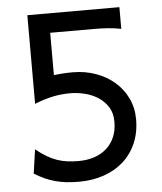

<svg xmlns="http://www.w3.org/2000/svg" viewBox="-52 -759 690 817"><g transform="rotate(-5 293.0 -350.5)"><path d="M95.2 -712.9H488.3V-620.1Q460.4 -626 432.4 -627.9Q404.3 -629.9 373.5 -629.9H185.5V-449.2Q196.8 -450.7 218 -452.4Q239.3 -454.1 266.1 -454.1Q318.8 -454.1 364.5 -437.7Q410.2 -421.4 444.3 -391.8Q478.5 -362.3 498 -321.5Q517.6 -280.8 517.6 -231.9Q517.6 -174.8 497.8 -129.4Q478 -84 442.6 -52.5Q407.2 -21 358.6 -4.4Q310.1 12.2 252.9 12.2Q224.6 12.2 200 9.5Q175.3 6.8 152.6 0.7Q129.9 -5.4 108.2 -15.1Q86.4 -24.9 63.5 -39.1L78.1 -141.6Q102.5 -121.6 124.3 -108.9Q146 -96.2 167.2 -88.9Q188.5 -81.5 210.7 -78.6Q232.9 -75.7 258.8 -75.7Q295.4 -75.7 325.9 -85.9Q356.4 -96.2 378.4 -115.7Q400.4 -135.3 412.6 -163.8Q424.8 -192.4 424.8 -229.5Q424.8 -266.6 408.2 -292.5Q391.6 -318.4 366 -334.7Q340.3 -351.1 309.3 -358.6Q278.3 -366.2 249 -366.2Q229.5 -366.2 211.7 -364.5Q193.8 -362.8 175.5 -359.1Q157.2 -355.5 137.5 -349.4Q117.7 -343.3 95.2 -334.5Z"/></g></svg>

Font: Andika FrenchTight
Style: Regular
Weight: 400
Designer: Victor Gaultney, Annie Olsen, Julie Remington, Don Collingsworth, Eric Hays, Becca Hirsbrunner
Foundry: SIL International
Version: Version 5.000 ; Dig1 Dig4Opn Dig7 LnSpcTght